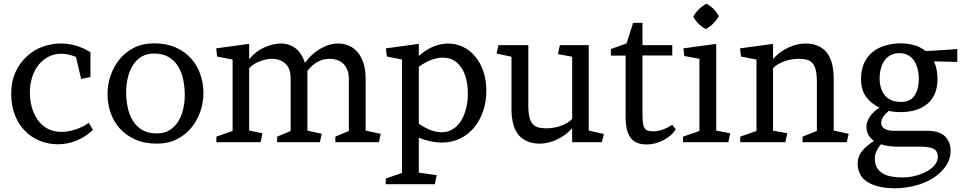

<svg xmlns="http://www.w3.org/2000/svg" viewBox="-20 -762 5150 1029"><path d="M387.2 -457Q344.2 -474.1 309.1 -474.1Q271 -474.1 240 -458Q209 -441.9 187 -414.6Q165 -387.2 152.6 -349.1Q140.1 -311 140.1 -267.1Q140.1 -227.1 150.1 -189Q160.2 -150.9 181.2 -120.8Q202.1 -90.8 234.1 -73Q266.1 -55.2 310.1 -55.2Q344.2 -55.2 384.5 -68.1Q424.8 -81.1 456.1 -104L478 -65.9Q438 -27.8 389.9 -8.3Q341.8 11.2 291 11.2Q240.2 11.2 194.6 -6.8Q148.9 -24.9 114.5 -59.6Q80.1 -94.2 60.1 -144.5Q40 -194.8 40 -259.8Q40 -324.2 62.5 -374Q85 -423.8 122.1 -458.5Q159.2 -493.2 207 -511Q254.9 -528.8 306.2 -528.8Q347.2 -528.8 387 -517.3Q426.8 -505.9 464.8 -481.9V-349.1L415 -338.9Z M820.3 -46.9Q860.4 -46.9 888.7 -64.5Q917 -82 935.1 -111.1Q953.1 -140.1 961.7 -177Q970.2 -213.9 970.2 -252.9Q970.2 -293.9 962.2 -334Q954.1 -374 935.1 -405.5Q916 -437 884.5 -456.1Q853 -475.1 806.2 -475.1Q766.1 -475.1 737.5 -457.5Q709 -439.9 691.2 -410.9Q673.3 -381.8 664.8 -345Q656.2 -308.1 656.2 -269Q656.2 -228 664.1 -188Q671.9 -147.9 690.9 -116.5Q710 -85 741.5 -65.9Q772.9 -46.9 820.3 -46.9ZM805.2 -529.8Q872.1 -529.8 922.1 -507.3Q972.2 -484.9 1005.1 -447.5Q1038.1 -410.2 1054.2 -362.1Q1070.3 -314 1070.3 -264.2Q1070.3 -212.9 1053.7 -164.6Q1037.1 -116.2 1005.6 -77.6Q974.1 -39.1 927.7 -15.6Q881.3 7.8 821.3 7.8Q753.9 7.8 704.1 -14.6Q654.3 -37.1 621.1 -74.5Q587.9 -111.8 572 -159.9Q556.2 -208 556.2 -257.8Q556.2 -309.1 572.8 -357.4Q589.4 -405.8 620.8 -444.3Q652.3 -482.9 698.7 -506.3Q745.1 -529.8 805.2 -529.8Z M1704.6 -44.9 1694.3 0H1465.3V-29.8L1537.6 -60.1V-339.8Q1537.6 -397 1508.5 -421.9Q1479.5 -446.8 1438.5 -446.8Q1406.7 -446.8 1371.1 -432.9Q1335.4 -418.9 1315.4 -396V-62L1386.7 -47.9L1376.5 0H1139.6V-29.8L1226.6 -60.1V-442.9L1143.6 -459L1138.7 -502.9L1315.4 -526.9V-444.8Q1349.6 -486.8 1396.5 -507.8Q1443.4 -528.8 1485.4 -528.8Q1530.3 -528.8 1563.5 -503.4Q1596.7 -478 1614.7 -424.8Q1647.5 -472.2 1696 -500.5Q1744.6 -528.8 1792.5 -528.8Q1822.8 -528.8 1849.6 -517.3Q1876.5 -505.9 1896.5 -482.4Q1916.5 -459 1928 -423.6Q1939.5 -388.2 1939.5 -339.8V-62L2020.5 -44.9L2010.7 0H1777.3V-29.8L1849.6 -60.1V-339.8Q1849.6 -368.2 1841.1 -388.7Q1832.5 -409.2 1818.1 -422.1Q1803.7 -435.1 1785.6 -440.9Q1767.6 -446.8 1748.5 -446.8Q1708.5 -446.8 1678.5 -428.5Q1648.4 -410.2 1627.4 -381.8V-62Z M2224.6 -461.9Q2263.7 -497.1 2304 -512.9Q2344.2 -528.8 2382.3 -528.8Q2424.3 -528.8 2461.9 -510.5Q2499.5 -492.2 2527.1 -459Q2554.7 -425.8 2570.6 -379.4Q2586.4 -333 2586.4 -275.9Q2586.4 -216.8 2569.3 -166.5Q2552.2 -116.2 2521.2 -78.6Q2490.2 -41 2445.8 -19.5Q2401.4 2 2347.7 2Q2288.6 2 2224.6 -23.9V163.1L2320.3 176.8L2310.5 225.1H2047.4V194.8L2134.3 165V-442.9L2053.2 -459L2048.3 -502.9L2224.6 -526.9ZM2224.6 -99.1Q2259.3 -75.2 2289.8 -64.2Q2320.3 -53.2 2346.7 -53.2Q2380.4 -53.2 2406.5 -69.6Q2432.6 -85.9 2450.4 -114Q2468.3 -142.1 2477.8 -179.4Q2487.3 -216.8 2487.3 -258.8Q2487.3 -348.1 2451.9 -400.6Q2416.5 -453.1 2353.5 -453.1Q2325.7 -453.1 2293 -441.7Q2260.3 -430.2 2224.6 -403.8Z M2721.2 -458 2641.1 -475.1 2651.4 -520H2811.5V-195.8Q2811.5 -158.2 2817.4 -134.5Q2823.2 -110.8 2835.2 -97.4Q2847.2 -84 2865.2 -79.1Q2883.3 -74.2 2907.2 -74.2Q2927.2 -74.2 2947.8 -77.6Q2968.3 -81.1 2986.8 -88.1Q3005.4 -95.2 3020.8 -104Q3036.1 -112.8 3046.4 -125V-458L2970.2 -472.2L2980.5 -520H3135.3V-62L3216.3 -43.9L3205.6 0H3046.4V-76.2Q3029.3 -55.2 3007.8 -39.6Q2986.3 -23.9 2963.4 -13.4Q2940.4 -2.9 2917.5 2.4Q2894.5 7.8 2873.5 7.8Q2801.3 7.8 2761.7 -36.1Q2722.2 -80.1 2721.2 -175.8Z M3602.1 -68.8Q3579.1 -33.2 3535.2 -10.5Q3491.2 12.2 3446.3 12.2Q3413.1 12.2 3391.1 1.7Q3369.1 -8.8 3356.7 -27.8Q3344.2 -46.9 3338.6 -73Q3333 -99.1 3333 -128.9V-463.9H3253.9V-499L3337.9 -529.3L3373 -639.6H3423.3V-520H3583V-464.8H3423.3V-152.8Q3423.3 -126 3425.3 -107.4Q3427.2 -88.9 3433.1 -77.9Q3439 -66.9 3450.4 -62.5Q3461.9 -58.1 3481 -58.1Q3503.9 -58.1 3528.1 -66.2Q3552.2 -74.2 3583 -92.8Z M3818.4 -62 3893.6 -47.9 3883.3 0H3640.6V-29.8L3728.5 -60.1V-446.8L3647.5 -461.9L3642.6 -502.9L3818.4 -526.9ZM3695.3 -672.9Q3720.7 -716.8 3765.6 -742.2Q3809.6 -719.2 3832.5 -674.8Q3806.6 -630.9 3762.7 -606Q3741.7 -617.2 3724.1 -634.5Q3706.5 -651.9 3695.3 -672.9Z M4448.2 -62 4528.3 -44.9 4518.1 0H4281.2V-29.8L4357.9 -60.1V-325.2Q4357.9 -361.8 4352.1 -386Q4346.2 -410.2 4334.2 -423.6Q4322.3 -437 4304.2 -441.9Q4286.1 -446.8 4262.2 -446.8Q4242.2 -446.8 4221.7 -443.4Q4201.2 -439.9 4182.6 -432.9Q4164.1 -425.8 4148.7 -417Q4133.3 -408.2 4123 -396V-62L4199.2 -47.9L4189 0H3947.3V-29.8L4034.2 -60.1V-442.9L3951.2 -459L3946.3 -502.9L4123 -526.9V-444.8Q4140.1 -465.8 4161.6 -481.4Q4183.1 -497.1 4206.1 -507.6Q4229 -518.1 4252 -523.4Q4274.9 -528.8 4295.9 -528.8Q4368.2 -528.8 4407.2 -484.9Q4446.3 -440.9 4448.2 -345.2Z M4807.6 -161.1Q4791.5 -161.1 4775.4 -162.6Q4759.3 -164.1 4743.7 -168Q4726.6 -154.8 4714.6 -137.9Q4702.6 -121.1 4702.6 -102.1Q4702.6 -85 4718.5 -73.5Q4734.4 -62 4767.6 -61H4955.6Q5019.5 -59.1 5047.1 -28.6Q5074.7 2 5074.7 43.9Q5074.7 91.8 5047.6 129.9Q5020.5 168 4978 194.1Q4935.5 220.2 4882.1 233.6Q4828.6 247.1 4775.4 247.1Q4685.5 247.1 4631.1 214.6Q4576.7 182.1 4576.7 113.8Q4576.7 76.2 4600.1 47.6Q4623.5 19 4663.6 -6.8Q4623.5 -36.1 4623.5 -83Q4623.5 -108.9 4642.1 -137Q4660.6 -165 4694.3 -185.1Q4650.4 -205.1 4622.6 -241.9Q4594.7 -278.8 4594.7 -338.9Q4594.7 -390.1 4612.1 -426Q4629.4 -461.9 4658.9 -484.9Q4688.5 -507.8 4727.1 -518.8Q4765.6 -529.8 4806.6 -529.8Q4845.7 -529.8 4880.1 -519.8Q4914.6 -509.8 4940.4 -488.8Q4954.6 -488.8 4982.7 -490.5Q5010.7 -492.2 5039.6 -494.1Q5072.3 -496.1 5110.4 -499V-430.2L4985.4 -433.1Q5004.4 -393.1 5004.4 -338.9Q5004.4 -289.1 4988 -255.1Q4971.7 -221.2 4943.6 -200.2Q4915.5 -179.2 4880.1 -170.2Q4844.7 -161.1 4807.6 -161.1ZM4809.6 -215.8Q4859.4 -215.8 4881.8 -250.5Q4904.3 -285.2 4904.3 -338.9Q4904.3 -367.2 4897.9 -392.1Q4891.6 -417 4879.2 -436Q4866.7 -455.1 4846.7 -466.1Q4826.7 -477.1 4799.3 -477.1Q4773.4 -477.1 4753.4 -466.6Q4733.4 -456.1 4720.5 -437.5Q4707.5 -418.9 4700.9 -394.5Q4694.3 -370.1 4694.3 -341.8Q4694.3 -314.9 4700.9 -292Q4707.5 -269 4721.4 -252Q4735.4 -234.9 4756.8 -225.3Q4778.3 -215.8 4809.6 -215.8ZM4788.6 23.9Q4738.3 23.9 4701.7 11.2Q4668.5 49.8 4668.5 86.9Q4668.5 116.2 4679.4 135.5Q4690.4 154.8 4710.4 167Q4730.5 179.2 4758.1 184.1Q4785.6 189 4818.4 189Q4853.5 189 4887.5 179.9Q4921.4 170.9 4948 156Q4974.6 141.1 4990.5 121.1Q5006.3 101.1 5006.3 79.1Q5006.3 49.8 4985.8 36.9Q4965.3 23.9 4907.7 23.9Z"/></svg>

Font: Brawler
Style: Regular
Weight: 400
Version: Version 1.000